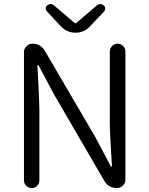

<svg xmlns="http://www.w3.org/2000/svg" viewBox="-20 -954 758 974"><path d="M101.6 -39.1V-689.5Q101.6 -707 114.3 -719.7Q127 -732.4 144.5 -732.4Q186.5 -732.4 208 -695.3L463.9 -257.8L542 -110.4Q543 -108.4 545.4 -108.4Q547.9 -108.4 547.9 -110.4Q537.1 -268.6 537.1 -335.9V-692.4Q537.1 -709 548.8 -720.7Q560.5 -732.4 576.7 -732.4Q592.8 -732.4 604.5 -720.7Q616.2 -709 616.2 -692.4V-43Q616.2 -25.4 603.5 -12.7Q590.8 0 573.2 0Q530.3 0 508.8 -37.1L254.9 -473.6L175.8 -622.1Q174.8 -624 172.4 -624Q169.9 -624 169.9 -621.1Q179.7 -443.4 179.7 -401.4V-39.1Q179.7 -22.5 168.5 -11.2Q157.2 0 141.1 0Q125 0 113.3 -11.2Q101.6 -22.5 101.6 -39.1ZM290 -819.3 217.8 -896.5Q211.9 -902.3 211.9 -910.2Q211.9 -920.9 219.7 -926.8Q228.5 -933.6 237.3 -933.6Q246.1 -933.6 254.9 -925.8L359.4 -836.9Q361.3 -835.9 363.3 -835.9Q365.2 -835.9 366.2 -836.9L470.7 -925.8Q479.5 -933.6 488.3 -933.6Q497.1 -933.6 505.9 -926.8Q513.7 -920.9 513.7 -910.2Q513.7 -902.3 508.8 -896.5L435.5 -819.3Q406.2 -788.1 363.3 -788.1Q320.3 -788.1 290 -819.3Z"/></svg>

Font: Gen Jyuu Gothic P Normal
Style: Regular
Weight: 300
Designer: [Source Han Sans]
Ryoko NISHIZUKA  (kana & ideographs); Paul D. Hunt (Latin, Greek & Cyrillic); Wenlong ZHANG  (bopomofo
Version: Version 1.002.20150607